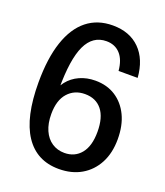

<svg xmlns="http://www.w3.org/2000/svg" viewBox="-136 -823 797 926"><g transform="rotate(20 262.0 -360.0)"><path d="M274 10Q160 10 100 -80.5Q40 -171 40 -349Q40 -473 68.5 -558Q97 -643 151.5 -686.5Q206 -730 284 -730Q371 -730 423 -678Q475 -626 482 -533H384Q379 -589 352 -618.5Q325 -648 281 -648Q211 -648 177.5 -577Q144 -506 144 -354V-307L122 -313Q131 -357 155 -387.5Q179 -418 215.5 -434.5Q252 -451 296 -451Q356 -451 400 -422.5Q444 -394 468.5 -343Q493 -292 493 -222Q493 -151 465.5 -99Q438 -47 389 -18.5Q340 10 274 10ZM273 -72Q326 -72 357.5 -110.5Q389 -149 389 -222Q389 -296 358 -334.5Q327 -373 271 -373Q217 -373 183.5 -335.5Q150 -298 150 -227Q150 -179 165.5 -144Q181 -109 209 -90.5Q237 -72 273 -72Z"/></g></svg>

Font: Instrument Sans SemiCondensed Medium
Style: Regular
Weight: 500
Width: 4
Designer: Rodrigo Fuenzalida
Foundry: fragTYPE
Version: Version 1.000;gftools[0.9.28]